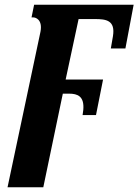

<svg xmlns="http://www.w3.org/2000/svg" viewBox="-20 -556 588 816"><path d="M12 240H164L247 -158H273C310 -158 339 -147 334 -89L331 -67H388L418 -218H259L314 -475H383C431 -475 471 -470 460 -402L451 -350H513L548 -536H125L114 -482H122C130 -482 162 -474 152 -421Z"/></svg>

Font: Noto Serif Condensed Extra
Style: Italic
Weight: 800
Width: 3
Italic angle: -12°
Designer: Monotype Design Team
Foundry: Monotype Imaging Inc.
Version: Version 1.901